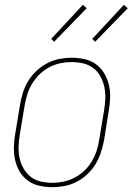

<svg xmlns="http://www.w3.org/2000/svg" viewBox="-20 -767 549 795"><path d="M197 8Q169 8 142.5 2Q116 -4 95.5 -19Q75 -34 61.5 -56.5Q48 -79 42.5 -105Q37 -131 37.5 -158.5Q38 -186 43 -213L63 -333Q67 -358 75 -383.5Q83 -409 97 -432Q111 -455 131.5 -474Q152 -493 176 -505.5Q200 -518 226 -523Q252 -528 277 -528Q304 -528 330.5 -522Q357 -516 377.5 -501Q398 -486 411.5 -463.5Q425 -441 431 -415Q437 -389 436 -361.5Q435 -334 430 -307L411 -187Q406 -162 398 -136.5Q390 -111 376 -88Q362 -65 342 -46Q322 -27 298 -14.5Q274 -2 248 3Q222 8 197 8ZM197 -10Q220 -10 243.5 -15Q267 -20 289 -31.5Q311 -43 329.5 -60.5Q348 -78 360.5 -99.5Q373 -121 380.5 -144Q388 -167 391 -190L411 -310Q415 -334 416 -359Q417 -384 412 -407Q407 -430 396 -450.5Q385 -471 366.5 -485Q348 -499 324.5 -504.5Q301 -510 276 -510Q253 -510 229.5 -505Q206 -500 184 -488.5Q162 -477 144 -459.5Q126 -442 113 -420.5Q100 -399 93 -376Q86 -353 82 -330L62 -210Q58 -186 57 -161Q56 -136 61 -113Q66 -90 77.5 -69.5Q89 -49 107 -35Q125 -21 148.5 -15.5Q172 -10 197 -10ZM374 -594 362 -606 493 -747 509 -733ZM204 -594 192 -606 323 -747 339 -733Z"/></svg>

Font: Iosevka SS04 Thin
Style: Italic
Weight: 100
Italic angle: -9°
Monospace: yes
Designer: Belleve Invis
Foundry: Belleve Invis
Version: Version 19.0.0; ttfautohint (v1.8.4)